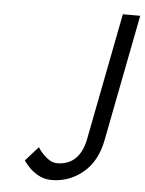

<svg xmlns="http://www.w3.org/2000/svg" viewBox="-51 -721 584 771"><g transform="rotate(5 241.5 -336.0)"><path d="M72 -61 124 -119Q135 -99 157.5 -80Q180 -61 201 -61Q229 -61 251 -71.5Q273 -82 288.5 -104Q304 -126 312 -160L314 -170L413 -680H483L384 -170Q367 -83 311.5 -37.5Q256 8 186 8Q161 8 140 -1.5Q119 -11 102 -26.5Q85 -42 72 -61Z"/></g></svg>

Font: Teachers[wght] Italic
Style: Regular
Weight: 400
Designer: Alfredo Marco Pradil & Chank Diesel
Version: Version 1.000;Glyphs 3.1.2 (3151)